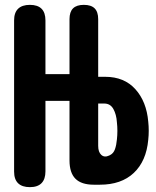

<svg xmlns="http://www.w3.org/2000/svg" viewBox="-20 -760 640 790"><path d="M266 -345H167V-55Q167 -23 151 -6.5Q135 10 103 10Q71 10 54.5 -6Q38 -22 38 -54V-676Q38 -708 54.5 -724Q71 -740 103 -740Q135 -740 151 -724Q167 -708 167 -676V-455H266V-681Q266 -711 280.5 -725.5Q295 -740 325 -740Q355 -740 369.5 -725.5Q384 -711 384 -681V-444H413Q491 -444 537 -393Q583 -342 590 -259Q592 -241 592 -222Q592 -203 590 -185Q582 -97 530.5 -48.5Q479 0 391 0H366Q315 0 290.5 -24.5Q266 -49 266 -100ZM384 -160Q384 -134 397 -122.5Q410 -111 429 -120L433 -122Q447 -129 453 -146Q459 -163 461 -186Q463 -203 463 -221.5Q463 -240 461 -257Q459 -289 446.5 -311.5Q434 -334 409 -334H384Z"/></svg>

Font: Maple Mono ExtraBold
Style: Regular
Weight: 800
Monospace: yes
Designer: subframe7536
Version: Version 7.000